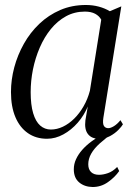

<svg xmlns="http://www.w3.org/2000/svg" viewBox="-20 -546 536 770"><path d="M394.5 -73.5Q391 -50 396.8 -41Q402.5 -32 414.5 -32Q423.5 -32 436.8 -40Q450 -48 463 -64L473 -47.5Q468 -38.5 454.5 -24.8Q441 -11 421.2 -0.2Q401.5 10.5 376.5 10.5Q347.5 10.5 332.8 -8.2Q318 -27 322.5 -63.5L332 -119Q317.5 -83.5 291.8 -54Q266 -24.5 234 -7Q202 10.5 168.5 10.5Q124.5 10.5 92 -12Q59.5 -34.5 41.8 -76.2Q24 -118 24 -177Q24 -226 37.2 -275.8Q50.5 -325.5 75.8 -370.5Q101 -415.5 137.8 -450.5Q174.5 -485.5 221.5 -505.8Q268.5 -526 324.5 -526Q351.5 -526 376 -519.5Q400.5 -513 420.5 -501L466.5 -520.5ZM386 -467Q378 -482 361.5 -490.8Q345 -499.5 320.5 -499.5Q279 -499.5 244.8 -480.8Q210.5 -462 184 -429.5Q157.5 -397 139.5 -355.2Q121.5 -313.5 112.2 -267.8Q103 -222 103 -176.5Q103 -125.5 113 -92Q123 -58.5 141.2 -42.5Q159.5 -26.5 184 -26.5Q208.5 -26.5 232.5 -38Q256.5 -49.5 277.8 -70.5Q299 -91.5 315.2 -119.8Q331.5 -148 340.5 -182ZM351.5 204Q319 203.5 297.5 185.5Q276 167.5 276 133Q276 112 284.8 92.8Q293.5 73.5 309.5 55.2Q325.5 37 347.5 20.8Q369.5 4.5 395 -10L414.5 -22L434.5 -13.5Q403.5 8 380.5 28.8Q357.5 49.5 345.8 70.2Q334 91 334 113Q334 133 345.2 144Q356.5 155 377 155Q394 155 413.2 148.2Q432.5 141.5 450 123.5L458 140Q441 164.5 413.2 184.2Q385.5 204 351.5 204Z"/></svg>

Font: Merriweather 120pt Light
Style: Italic
Weight: 300
Italic angle: -7.8°
Version: Version 2.101